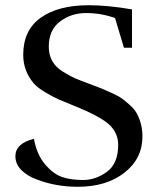

<svg xmlns="http://www.w3.org/2000/svg" viewBox="-20 -704 609 736"><path d="M421 -635Q367 -654 310 -654Q253 -654 210 -621.5Q167 -589 167 -525Q167 -463 220 -430Q249 -412 267.5 -404Q286 -396 321.5 -383Q357 -370 370 -364.5Q383 -359 408.5 -347.5Q434 -336 446.5 -327Q459 -318 477 -302Q495 -286 504 -270Q526 -229 526 -181Q526 -96 457 -42Q388 12 278 12Q194 12 121 -16Q85 -29 62 -52Q39 -75 39 -105Q39 -154 110 -172Q121 -112 152 -75Q183 -38 216.5 -26Q250 -14 298.5 -14Q347 -14 390 -45.5Q433 -77 433 -149Q433 -204 383 -239Q343 -266 284.5 -290Q226 -314 206 -322.5Q186 -331 154.5 -349.5Q123 -368 108 -386Q69 -433 69 -494Q69 -588 136 -636Q203 -684 321 -684Q392 -684 486 -668V-521H455Z"/></svg>

Font: Rufina
Style: Regular
Weight: 400
Designer: Martin Sommaruga
Foundry: Martin Sommaruga
Version: Version 1.001